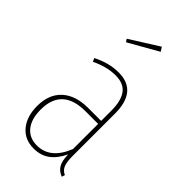

<svg xmlns="http://www.w3.org/2000/svg" viewBox="-237 -828 907 907"><g transform="rotate(45 217.0 -374.5)"><path d="M285.2 -737.8 137.2 -653.8 127.9 -668 272 -758.8ZM338.9 -96.2Q338.9 -55.2 347.4 -35.2Q356 -15.1 377 -5.9L372.1 9.8Q344.7 -0.5 332 -22.5Q319.3 -44.4 318.8 -85.9Q295.4 -37.6 262.7 -13.9Q230 9.8 184.1 9.8Q123 9.8 88.1 -32.5Q53.2 -74.7 53.2 -144Q53.2 -222.7 100.1 -265.4Q147 -308.1 231 -308.1H316.9V-377Q316.9 -441.9 292.5 -475.3Q268.1 -508.8 212.9 -508.8Q156.2 -508.8 91.8 -478L84 -495.1Q149.9 -528.8 213.9 -528.8Q338.9 -528.8 338.9 -378.9ZM184.1 -11.2Q273.9 -11.2 316.9 -120.1V-288.1H232.9Q77.1 -288.1 77.1 -144Q77.1 -81.1 105.5 -46.1Q133.8 -11.2 184.1 -11.2Z"/></g></svg>

Font: Fira Sans Compressed Thin
Style: Regular
Weight: 100
Width: 1
Designer: Carrois Corporate & Edenspiekermann AG
Foundry: Carrois Corporate GbR & Edenspiekermann AG
Version: Version 4.203;PS 004.203;hotconv 1.0.88;makeotf.lib2.5.64775